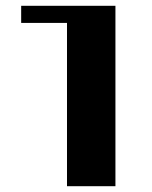

<svg xmlns="http://www.w3.org/2000/svg" viewBox="-20 -642 524 662"><path d="M378 -622V0H211V-563H53V-622Z"/></svg>

Font: Sarpanch
Style: Bold
Weight: 700
Designer: Manushi Parikh (Devanagari and Latin), Jyotish Sonowal (Devanagari)
Foundry: Indian Type Foundry
Version: Version 2.004;PS 1.0;hotconv 1.0.78;makeotf.lib2.5.61930; tt